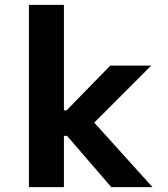

<svg xmlns="http://www.w3.org/2000/svg" viewBox="-20 -770 690 790"><path d="M99 0V-750H243V-316H312V-211H243V0ZM438 0 201 -274.5 351.5 -283.5 607.5 0ZM353 -250.5 217 -278 433.5 -500H602Z"/></svg>

Font: Trispace Thin SemiBold
Style: Regular
Weight: 600
Version: Version 1.210